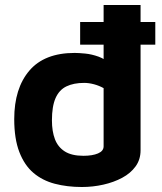

<svg xmlns="http://www.w3.org/2000/svg" viewBox="-20 -734 649 769"><path d="M308 15Q249 15 199.5 2Q150 -11 114 -41.5Q78 -72 57.5 -125Q37 -178 37 -257Q37 -380 97.5 -451Q158 -522 279 -522Q295 -522 321 -519.5Q347 -517 375 -507Q403 -497 425 -473L395 -427V-714H543V-132Q543 -95 523 -67.5Q503 -40 469.5 -22Q436 -4 394 5.5Q352 15 308 15ZM314 -110Q350 -110 372.5 -119.5Q395 -129 395 -148V-381Q377 -391 356.5 -396.5Q336 -402 317 -402Q275 -402 246 -388Q217 -374 202.5 -341Q188 -308 188 -252Q188 -208 200 -176.5Q212 -145 239.5 -127.5Q267 -110 314 -110ZM301 -555V-646H602V-555Z"/></svg>

Font: Maven Pro
Style: Bold
Weight: 700
Designer: Joe Prince
Foundry: Joe Prince
Version: Version 2.103